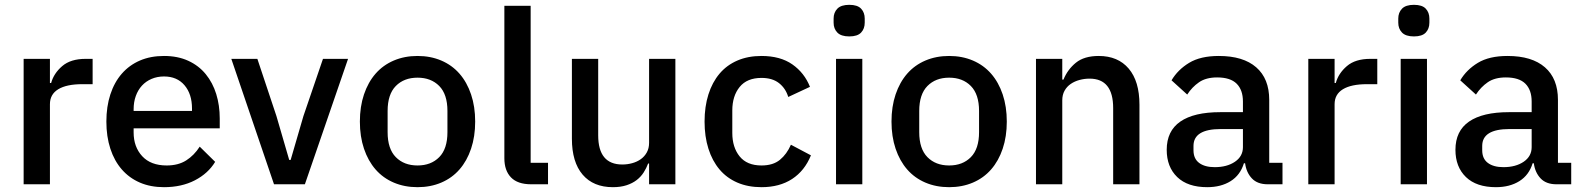

<svg xmlns="http://www.w3.org/2000/svg" viewBox="-20 -764 6563 796"><path d="M78 0V-520H187V-420H192Q203 -460 238 -490Q273 -520 335 -520H364V-415H321Q256 -415 221.5 -394Q187 -373 187 -332V0Z M660 12Q604 12 560 -7Q516 -26 485 -61.5Q454 -97 437.5 -147.5Q421 -198 421 -260Q421 -322 437.5 -372.5Q454 -423 485 -458.5Q516 -494 560 -513Q604 -532 660 -532Q717 -532 760.5 -512Q804 -492 833 -456.5Q862 -421 876.5 -374Q891 -327 891 -273V-232H534V-215Q534 -155 569.5 -116.5Q605 -78 671 -78Q719 -78 752 -99Q785 -120 808 -156L872 -93Q843 -45 788 -16.5Q733 12 660 12ZM660 -447Q632 -447 608.5 -437Q585 -427 568.5 -409Q552 -391 543 -366Q534 -341 534 -311V-304H776V-314Q776 -374 745 -410.5Q714 -447 660 -447Z M1116 0 939 -520H1047L1126 -283L1179 -101H1185L1238 -283L1319 -520H1423L1244 0Z M1711 12Q1657 12 1612.5 -7Q1568 -26 1537 -61.5Q1506 -97 1489 -147.5Q1472 -198 1472 -260Q1472 -322 1489 -372.5Q1506 -423 1537 -458.5Q1568 -494 1612.5 -513Q1657 -532 1711 -532Q1765 -532 1809.5 -513Q1854 -494 1885 -458.5Q1916 -423 1933 -372.5Q1950 -322 1950 -260Q1950 -198 1933 -147.5Q1916 -97 1885 -61.5Q1854 -26 1809.5 -7Q1765 12 1711 12ZM1711 -78Q1767 -78 1801 -112.5Q1835 -147 1835 -216V-304Q1835 -373 1801 -407.5Q1767 -442 1711 -442Q1655 -442 1621 -407.5Q1587 -373 1587 -304V-216Q1587 -147 1621 -112.5Q1655 -78 1711 -78Z M2182 0Q2126 0 2098.5 -28.5Q2071 -57 2071 -108V-740H2180V-89H2252V0Z M2671 -86H2667Q2660 -67 2648.5 -49Q2637 -31 2619.5 -17.5Q2602 -4 2577.5 4Q2553 12 2521 12Q2440 12 2395.5 -40Q2351 -92 2351 -189V-520H2460V-203Q2460 -82 2560 -82Q2581 -82 2601 -87.5Q2621 -93 2636.5 -104Q2652 -115 2661.5 -132Q2671 -149 2671 -172V-520H2780V0H2671Z M3137 12Q3081 12 3037 -7Q2993 -26 2963 -61.5Q2933 -97 2917 -147.5Q2901 -198 2901 -260Q2901 -322 2917 -372.5Q2933 -423 2963 -458.5Q2993 -494 3037 -513Q3081 -532 3137 -532Q3215 -532 3265 -497Q3315 -462 3338 -404L3248 -362Q3237 -398 3209.5 -419.5Q3182 -441 3137 -441Q3077 -441 3046.5 -403.5Q3016 -366 3016 -306V-213Q3016 -153 3046.5 -115.5Q3077 -78 3137 -78Q3185 -78 3213.5 -101.5Q3242 -125 3259 -164L3342 -120Q3316 -56 3264 -22Q3212 12 3137 12Z M3501 -613Q3467 -613 3451.5 -629Q3436 -645 3436 -670V-687Q3436 -712 3451.5 -728Q3467 -744 3501 -744Q3535 -744 3550 -728Q3565 -712 3565 -687V-670Q3565 -645 3550 -629Q3535 -613 3501 -613ZM3446 -520H3555V0H3446Z M3915 12Q3861 12 3816.5 -7Q3772 -26 3741 -61.5Q3710 -97 3693 -147.5Q3676 -198 3676 -260Q3676 -322 3693 -372.5Q3710 -423 3741 -458.5Q3772 -494 3816.5 -513Q3861 -532 3915 -532Q3969 -532 4013.5 -513Q4058 -494 4089 -458.5Q4120 -423 4137 -372.5Q4154 -322 4154 -260Q4154 -198 4137 -147.5Q4120 -97 4089 -61.5Q4058 -26 4013.5 -7Q3969 12 3915 12ZM3915 -78Q3971 -78 4005 -112.5Q4039 -147 4039 -216V-304Q4039 -373 4005 -407.5Q3971 -442 3915 -442Q3859 -442 3825 -407.5Q3791 -373 3791 -304V-216Q3791 -147 3825 -112.5Q3859 -78 3915 -78Z M4275 0V-520H4384V-434H4389Q4406 -476 4440.5 -504Q4475 -532 4535 -532Q4615 -532 4659.5 -479.5Q4704 -427 4704 -330V0H4595V-316Q4595 -438 4497 -438Q4476 -438 4455.5 -432.5Q4435 -427 4419 -416Q4403 -405 4393.5 -388Q4384 -371 4384 -348V0Z M5236 0Q5193 0 5170 -24.5Q5147 -49 5142 -87H5137Q5122 -38 5082 -13Q5042 12 4985 12Q4904 12 4860.5 -30Q4817 -72 4817 -143Q4817 -221 4873.5 -260Q4930 -299 5039 -299H5133V-343Q5133 -391 5107 -417Q5081 -443 5026 -443Q4980 -443 4951 -423Q4922 -403 4902 -372L4837 -431Q4863 -475 4910 -503.5Q4957 -532 5033 -532Q5134 -532 5188 -485Q5242 -438 5242 -350V-89H5297V0ZM5016 -71Q5067 -71 5100 -93.5Q5133 -116 5133 -154V-229H5041Q4928 -229 4928 -159V-141Q4928 -106 4951.5 -88.5Q4975 -71 5016 -71Z M5404 0V-520H5513V-420H5518Q5529 -460 5564 -490Q5599 -520 5661 -520H5690V-415H5647Q5582 -415 5547.5 -394Q5513 -373 5513 -332V0Z M5842 -613Q5808 -613 5792.5 -629Q5777 -645 5777 -670V-687Q5777 -712 5792.5 -728Q5808 -744 5842 -744Q5876 -744 5891 -728Q5906 -712 5906 -687V-670Q5906 -645 5891 -629Q5876 -613 5842 -613ZM5787 -520H5896V0H5787Z M6433 0Q6390 0 6367 -24.5Q6344 -49 6339 -87H6334Q6319 -38 6279 -13Q6239 12 6182 12Q6101 12 6057.5 -30Q6014 -72 6014 -143Q6014 -221 6070.5 -260Q6127 -299 6236 -299H6330V-343Q6330 -391 6304 -417Q6278 -443 6223 -443Q6177 -443 6148 -423Q6119 -403 6099 -372L6034 -431Q6060 -475 6107 -503.5Q6154 -532 6230 -532Q6331 -532 6385 -485Q6439 -438 6439 -350V-89H6494V0ZM6213 -71Q6264 -71 6297 -93.5Q6330 -116 6330 -154V-229H6238Q6125 -229 6125 -159V-141Q6125 -106 6148.5 -88.5Q6172 -71 6213 -71Z"/></svg>

Font: IBM Plex Sans Devanagari Medium
Style: Regular
Weight: 500
Designer: Mike Abbink, Paul van der Laan, Pieter van Rosmalen, Erin McLaughlin
Foundry: Bold Monday
Version: Version 1.1